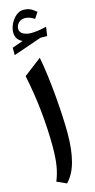

<svg xmlns="http://www.w3.org/2000/svg" viewBox="-164 -1113 574 1160"><g transform="rotate(-15 123.0 -533.0)"><path d="M137.7 -768.1Q147.5 -717.8 155.8 -654.5Q164.1 -591.3 169.9 -524.2Q175.8 -457 179 -394.5Q182.1 -332 182.1 -283.7Q182.1 -183.6 162.8 -110.1Q143.6 -36.6 100.6 7.8L40.5 -19.5Q58.1 -61.5 66.2 -110.1Q74.2 -158.7 74.2 -233.4Q74.2 -332 63 -447Q51.8 -562 26.4 -683.1ZM56.6 -969.7Q56.6 -948.7 77.4 -937.3Q98.1 -925.8 126.5 -925.8Q167 -925.8 223.1 -939.5L214.8 -883.8H172.9L-4.4 -822.8V-869.1L64 -893.1Q22 -911.6 22 -957Q22 -982.9 35.2 -1010Q48.3 -1037.1 69.8 -1055.4Q91.3 -1073.7 116.2 -1073.7Q137.7 -1073.7 155 -1066.9Q172.4 -1060.1 196.3 -1040L171.4 -1002.4Q140.1 -1022.9 112.8 -1022.9Q87.4 -1022.9 72 -1007.3Q56.6 -991.7 56.6 -969.7Z"/></g></svg>

Font: Pinar-DS1-FD SemiBold
Style: Regular
Weight: 600
Designer: Amin Abedi
Version: Version 3.000